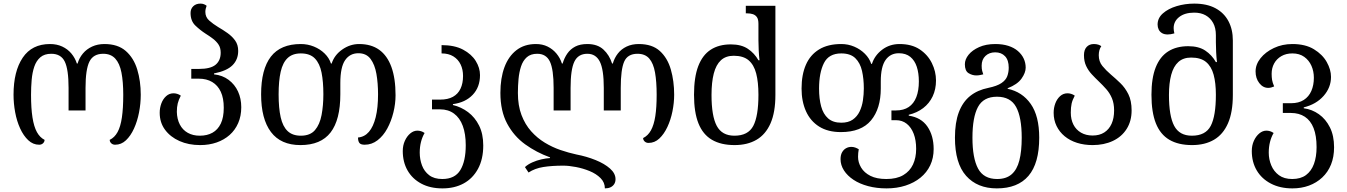

<svg xmlns="http://www.w3.org/2000/svg" viewBox="-20 -792 7463 1064"><path d="M197 10Q163 10 136.5 -15Q110 -40 91.5 -80.5Q73 -121 64 -170Q55 -219 55 -267Q55 -397 106 -472.5Q157 -548 257 -548Q295 -548 325 -534Q355 -520 375.5 -495.5Q396 -471 406 -440H410Q419 -471 439.5 -495.5Q460 -520 490.5 -534Q521 -548 559 -548Q633 -548 677 -509.5Q721 -471 740.5 -407Q760 -343 760 -267Q760 -218 750.5 -169Q741 -120 722.5 -79.5Q704 -39 678 -14.5Q652 10 618 10Q605 10 596.5 2Q588 -6 588 -17Q615 -30 631.5 -60Q648 -90 655.5 -141Q663 -192 663 -267Q663 -339 653 -390Q643 -441 618.5 -467.5Q594 -494 552 -494Q497 -494 475.5 -450.5Q454 -407 454 -305V-180H360V-305Q360 -407 339 -450.5Q318 -494 264 -494Q226 -494 203.5 -474.5Q181 -455 170 -422.5Q159 -390 155.5 -349.5Q152 -309 152 -267Q152 -192 160 -141Q168 -90 184.5 -60Q201 -30 227 -17Q227 -6 218.5 2Q210 10 197 10Z M1089 12Q1025 12 974.5 -10.5Q924 -33 894.5 -73Q865 -113 865 -167Q865 -194 874 -218.5Q883 -243 900.5 -259Q918 -275 942 -275Q951 -275 961.5 -272Q972 -269 982 -262Q970 -239 965 -219Q960 -199 960 -172Q961 -132 976.5 -102Q992 -72 1020.5 -56Q1049 -40 1087 -40Q1128 -40 1157.5 -56.5Q1187 -73 1203.5 -107Q1220 -141 1220 -195Q1220 -248 1203.5 -283.5Q1187 -319 1156 -337.5Q1125 -356 1082 -356H1040V-410H1082Q1147 -410 1175 -433.5Q1203 -457 1203 -500Q1203 -527 1191 -545Q1179 -563 1160 -577.5Q1141 -592 1120 -605Q1089 -625 1062.5 -650.5Q1036 -676 1036 -720Q1036 -743 1051 -757.5Q1066 -772 1091 -772Q1102 -772 1110.5 -768.5Q1119 -765 1125 -760Q1118 -742 1118 -726Q1118 -697 1139.5 -678Q1161 -659 1189 -642Q1215 -627 1240.5 -609Q1266 -591 1283 -567.5Q1300 -544 1300 -510Q1300 -462 1268.5 -430.5Q1237 -399 1166 -385V-380Q1213 -375 1247 -349.5Q1281 -324 1299 -285Q1317 -246 1317 -198Q1317 -149 1300 -110Q1283 -71 1252.5 -44Q1222 -17 1180.5 -2.5Q1139 12 1089 12Z M1645 12Q1536 12 1481.5 -60.5Q1427 -133 1427 -269Q1427 -408 1481 -478Q1535 -548 1647 -548Q1685 -548 1719.5 -534Q1754 -520 1779 -495.5Q1804 -471 1814 -440H1818Q1833 -487 1876.5 -517.5Q1920 -548 1970 -548Q2037 -548 2081.5 -516Q2126 -484 2149 -421Q2172 -358 2172 -264Q2172 -217 2160 -168.5Q2148 -120 2126 -79.5Q2104 -39 2072 -14.5Q2040 10 2001 10Q1979 10 1971.5 0Q1964 -10 1964 -30Q2000 -33 2024.5 -61.5Q2049 -90 2062 -142.5Q2075 -195 2075 -269Q2075 -331 2066 -382.5Q2057 -434 2033.5 -465.5Q2010 -497 1966 -497Q1919 -497 1892.5 -458.5Q1866 -420 1866 -332V-270Q1866 -128 1812 -58Q1758 12 1645 12ZM1647 -40Q1699 -40 1725.5 -71Q1752 -102 1762 -154.5Q1772 -207 1772 -270Q1772 -339 1762 -389.5Q1752 -440 1725 -468Q1698 -496 1647 -496Q1601 -496 1574 -470.5Q1547 -445 1535.5 -394.5Q1524 -344 1524 -269Q1524 -193 1535.5 -142Q1547 -91 1574 -65.5Q1601 -40 1647 -40Z M2432 252Q2364 252 2314.5 225.5Q2265 199 2238.5 152.5Q2212 106 2212 45Q2212 14 2223.5 -11.5Q2235 -37 2253.5 -52.5Q2272 -68 2293 -68Q2303 -68 2313 -65Q2323 -62 2333 -55Q2320 -33 2313 -5.5Q2306 22 2306 54Q2306 91 2318.5 124.5Q2331 158 2358.5 179Q2386 200 2431 200Q2501 200 2531 150.5Q2561 101 2561 13Q2561 -50 2544.5 -94.5Q2528 -139 2496 -162.5Q2464 -186 2419 -186H2374V-240H2419Q2462 -240 2490 -255.5Q2518 -271 2532 -300.5Q2546 -330 2546 -371Q2546 -407 2532.5 -435Q2519 -463 2492.5 -479.5Q2466 -496 2427 -496V-542Q2499 -542 2546 -517Q2593 -492 2616.5 -454Q2640 -416 2640 -376Q2640 -309 2599.5 -266.5Q2559 -224 2490 -215V-210Q2536 -199 2574 -170.5Q2612 -142 2635 -96Q2658 -50 2658 14Q2658 90 2629 143.5Q2600 197 2549.5 224.5Q2499 252 2432 252Z M3520 -548Q3594 -548 3636.5 -509.5Q3679 -471 3697.5 -407Q3716 -343 3716 -267Q3716 -222 3706.5 -175Q3697 -128 3678.5 -88.5Q3660 -49 3634 -24.5Q3608 0 3574 0Q3561 0 3552.5 -8Q3544 -16 3544 -27Q3571 -40 3587.5 -70Q3604 -100 3611.5 -148.5Q3619 -197 3619 -267Q3619 -339 3610 -390Q3601 -441 3578 -467.5Q3555 -494 3513 -494Q3458 -494 3439 -450.5Q3420 -407 3420 -305V-180H3326V-305Q3326 -407 3304 -450.5Q3282 -494 3235 -494Q3184 -494 3163 -450.5Q3142 -407 3142 -305V-180H3048V-305Q3048 -407 3027.5 -450.5Q3007 -494 2957 -494Q2921 -494 2899.5 -475Q2878 -456 2867.5 -424Q2857 -392 2853.5 -354Q2850 -316 2850 -277Q2850 -207 2870 -154.5Q2890 -102 2923.5 -64.5Q2957 -27 2999 -1.5Q3041 24 3086.5 39.5Q3132 55 3174 64Q3231 75 3280.5 95Q3330 115 3360.5 142Q3391 169 3391 201Q3391 217 3383.5 228.5Q3376 240 3363 246Q3350 252 3332 252Q3332 219 3308 195Q3284 171 3247.5 156Q3211 141 3171.5 133.5Q3132 126 3102 126Q3038 126 2991 133.5Q2944 141 2909 164L2889 134Q2905 119 2929.5 108Q2954 97 2980.5 91Q3007 85 3028 84V80Q2953 53 2890.5 8Q2828 -37 2790.5 -107Q2753 -177 2753 -277Q2753 -359 2775.5 -419.5Q2798 -480 2842 -514Q2886 -548 2950 -548Q2986 -548 3014.5 -534Q3043 -520 3063.5 -495.5Q3084 -471 3094 -440H3098Q3107 -471 3124 -495.5Q3141 -520 3168 -534Q3195 -548 3235 -548Q3291 -548 3324 -517.5Q3357 -487 3372 -440H3376Q3385 -471 3404 -495.5Q3423 -520 3452.5 -534Q3482 -548 3520 -548Z M4051 12Q3975 12 3925 -17.5Q3875 -47 3850.5 -108.5Q3826 -170 3826 -267Q3826 -364 3849.5 -425.5Q3873 -487 3918.5 -516.5Q3964 -546 4030 -546Q4088 -546 4124.5 -521.5Q4161 -497 4183 -458H4189Q4186 -483 4184.5 -513.5Q4183 -544 4183 -568V-660Q4183 -685 4174.5 -697Q4166 -709 4152 -713.5Q4138 -718 4121 -718H4113V-760H4277V-266Q4277 -170 4250 -108.5Q4223 -47 4172.5 -17.5Q4122 12 4051 12ZM4050 -40Q4126 -40 4154.5 -94.5Q4183 -149 4183 -267Q4183 -337 4170.5 -385Q4158 -433 4128.5 -458Q4099 -483 4046 -483Q4002 -483 3975 -458Q3948 -433 3935.5 -384.5Q3923 -336 3923 -266Q3923 -149 3952 -94.5Q3981 -40 4050 -40Z M4893 252Q4838 252 4791 239.5Q4744 227 4710 204.5Q4676 182 4657 152.5Q4638 123 4638 90Q4638 67 4646.5 52Q4655 37 4668.5 29.5Q4682 22 4698 22Q4709 22 4719 25.5Q4729 29 4739 35Q4737 45 4736 55.5Q4735 66 4735 77Q4735 108 4752 136.5Q4769 165 4803.5 182.5Q4838 200 4892 200Q4949 200 4985.5 178.5Q5022 157 5039.5 119.5Q5057 82 5057 33Q5057 -15 5043.5 -50.5Q5030 -86 5005 -106Q4980 -126 4945 -126H4920V-180H4945Q4988 -180 5016 -199Q5044 -218 5058 -254Q5072 -290 5072 -341Q5072 -387 5060.5 -422Q5049 -457 5024.5 -477Q5000 -497 4961 -497Q4914 -497 4887.5 -459.5Q4861 -422 4861 -341V-302Q4861 -190 4807 -125Q4753 -60 4640 -60Q4568 -60 4519.5 -90.5Q4471 -121 4446.5 -175.5Q4422 -230 4422 -301Q4422 -378 4446 -433Q4470 -488 4519 -518Q4568 -548 4642 -548Q4680 -548 4714 -533.5Q4748 -519 4773 -494Q4798 -469 4808 -438H4812Q4827 -485 4868.5 -516.5Q4910 -548 4965 -548Q5032 -548 5076.5 -518.5Q5121 -489 5144 -442.5Q5167 -396 5167 -346Q5167 -297 5148.5 -258Q5130 -219 5096 -193Q5062 -167 5016 -156V-151Q5085 -141 5119.5 -90.5Q5154 -40 5154 34Q5154 84 5135 124Q5116 164 5081 192.5Q5046 221 4998 236.5Q4950 252 4893 252ZM4642 -112Q4681 -112 4705.5 -129Q4730 -146 4743.5 -174Q4757 -202 4762 -235.5Q4767 -269 4767 -302Q4767 -355 4757 -399Q4747 -443 4720 -469.5Q4693 -496 4642 -496Q4573 -496 4546 -442.5Q4519 -389 4519 -301Q4519 -245 4530.5 -202.5Q4542 -160 4569 -136Q4596 -112 4642 -112Z M5504 252Q5396 252 5334 182.5Q5272 113 5272 -29Q5272 -113 5293.5 -170Q5315 -227 5356 -260Q5397 -293 5457 -305Q5505 -315 5529.5 -331.5Q5554 -348 5562 -370Q5570 -392 5570 -417Q5570 -459 5549.5 -480.5Q5529 -502 5495 -502Q5462 -502 5441 -482Q5420 -462 5420 -428Q5420 -410 5423 -399Q5426 -388 5429 -380Q5421 -378 5411 -376Q5401 -374 5390 -374Q5368 -374 5347.5 -386.5Q5327 -399 5327 -436Q5327 -463 5347.5 -488.5Q5368 -514 5406 -531Q5444 -548 5496 -548Q5536 -548 5567.5 -538Q5599 -528 5620.5 -509.5Q5642 -491 5653 -467.5Q5664 -444 5664 -417Q5664 -389 5641 -356.5Q5618 -324 5564 -303V-300Q5645 -283 5692 -216Q5739 -149 5739 -29Q5739 113 5679.5 182.5Q5620 252 5504 252ZM5506 200Q5556 200 5586 174Q5616 148 5629 97Q5642 46 5642 -29Q5642 -142 5611 -199Q5580 -256 5505 -256Q5430 -256 5399.5 -199Q5369 -142 5369 -29Q5369 84 5400 142Q5431 200 5506 200Z M6035 12Q5988 12 5948.5 -0.5Q5909 -13 5880 -37Q5851 -61 5835 -94Q5819 -127 5819 -167Q5819 -194 5828 -218.5Q5837 -243 5854.5 -259Q5872 -275 5896 -275Q5905 -275 5915.5 -272Q5926 -269 5936 -262Q5923 -238 5918.5 -217.5Q5914 -197 5914 -168Q5914 -130 5928.5 -101.5Q5943 -73 5970.5 -57Q5998 -41 6035 -41Q6073 -41 6099.5 -58Q6126 -75 6140 -106Q6154 -137 6154 -180Q6154 -219 6142 -247.5Q6130 -276 6110.5 -298Q6091 -320 6070 -340Q6049 -360 6030 -380.5Q6011 -401 5999 -426.5Q5987 -452 5987 -486Q5987 -516 6002 -532Q6017 -548 6042 -548Q6056 -548 6066.5 -544.5Q6077 -541 6083 -536Q6076 -526 6072.5 -513.5Q6069 -501 6069 -486Q6069 -451 6089 -426.5Q6109 -402 6136 -379Q6162 -357 6188.5 -331.5Q6215 -306 6233 -270Q6251 -234 6251 -180Q6251 -121 6223.5 -77.5Q6196 -34 6147 -11Q6098 12 6035 12Z M6586 12Q6510 12 6460 -17.5Q6410 -47 6385.5 -108.5Q6361 -170 6361 -267Q6361 -359 6384.5 -418.5Q6408 -478 6453.5 -507Q6499 -536 6565 -536Q6623 -536 6659.5 -511.5Q6696 -487 6718 -448H6724Q6721 -473 6719.5 -503.5Q6718 -534 6718 -558V-597Q6718 -637 6703 -664.5Q6688 -692 6661.5 -707Q6635 -722 6598 -722Q6546 -722 6515 -698Q6484 -674 6484 -636Q6484 -629 6485 -622Q6486 -615 6488 -607Q6478 -604 6468.5 -602.5Q6459 -601 6451 -601Q6432 -601 6419.5 -608.5Q6407 -616 6401 -628.5Q6395 -641 6395 -656Q6395 -692 6424.5 -718Q6454 -744 6500.5 -758Q6547 -772 6598 -772Q6668 -772 6715.5 -746.5Q6763 -721 6787.5 -675Q6812 -629 6812 -568V-266Q6812 -170 6785 -108.5Q6758 -47 6707.5 -17.5Q6657 12 6586 12ZM6585 -40Q6661 -40 6689.5 -94.5Q6718 -149 6718 -267Q6718 -332 6705.5 -378Q6693 -424 6663.5 -448.5Q6634 -473 6581 -473Q6537 -473 6510 -448.5Q6483 -424 6470.5 -377.5Q6458 -331 6458 -266Q6458 -149 6487 -94.5Q6516 -40 6585 -40Z M7142 252Q7074 252 7023 225.5Q6972 199 6944.5 152.5Q6917 106 6917 45Q6917 14 6928.5 -11.5Q6940 -37 6958.5 -52.5Q6977 -68 6998 -68Q7008 -68 7018 -65Q7028 -62 7038 -55Q7025 -33 7018 -5.5Q7011 22 7011 54Q7011 91 7025 124.5Q7039 158 7067.5 179Q7096 200 7141 200Q7188 200 7217.5 178Q7247 156 7261.5 116.5Q7276 77 7276 23Q7276 -40 7259.5 -82Q7243 -124 7211 -145Q7179 -166 7134 -166H7089V-220H7134Q7177 -220 7205 -238Q7233 -256 7247 -288Q7261 -320 7261 -361Q7261 -397 7247.5 -427.5Q7234 -458 7207.5 -477Q7181 -496 7142 -496Q7107 -496 7081 -481Q7055 -466 7041 -440.5Q7027 -415 7027 -383Q7027 -364 7029.5 -349Q7032 -334 7041 -313Q7032 -309 7024 -307Q7016 -305 7008 -305Q6979 -305 6958.5 -331.5Q6938 -358 6938 -396Q6938 -435 6965.5 -469.5Q6993 -504 7039.5 -526Q7086 -548 7142 -548Q7214 -548 7261.5 -519Q7309 -490 7332.5 -448Q7356 -406 7356 -366Q7356 -307 7315 -260.5Q7274 -214 7205 -197V-192Q7251 -186 7289 -159Q7327 -132 7350 -86Q7373 -40 7373 24Q7373 78 7356 120Q7339 162 7307.5 191.5Q7276 221 7234 236.5Q7192 252 7142 252Z"/></svg>

Font: Noto Serif Georgian
Style: Regular
Weight: 400
Designer: Monotype Design Team, Akaki Razmadze
Foundry: Google LLC
Version: Version 2.002